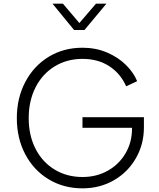

<svg xmlns="http://www.w3.org/2000/svg" viewBox="-20 -1018 868 1050"><path d="M72 -372Q72 -482 118.5 -570Q165 -658 246.5 -707.5Q328 -757 431 -757Q504 -757 565 -731Q626 -705 668.5 -663Q711 -621 730 -574L670 -546Q639 -616 577.5 -656Q516 -696 431 -696Q346 -696 279 -655Q212 -614 174.5 -540.5Q137 -467 137 -372Q137 -277 174.5 -204Q212 -131 279 -90.5Q346 -50 431 -50Q508 -50 569.5 -84.5Q631 -119 666.5 -179.5Q702 -240 702 -315V-319H431V-377H767V-321Q767 -229 723 -152.5Q679 -76 602.5 -32Q526 12 431 12Q328 12 246 -37.5Q164 -87 118 -174.5Q72 -262 72 -372ZM267 -998H324L414 -892L505 -998H562L442 -854H385Z"/></svg>

Font: Eudoxus Sans Light
Style: Regular
Weight: 300
Designer: Stijn de Vries
Foundry: tokotype
Version: Version 2.005